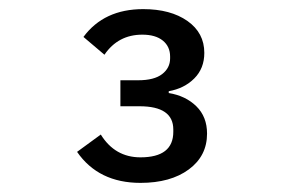

<svg xmlns="http://www.w3.org/2000/svg" viewBox="-20 -724 640 421"><path d="M244 -548H283Q318 -548 335.5 -561.5Q353 -575 353 -596V-600Q353 -622 337 -635Q321 -648 292 -648Q239 -648 209 -604L163 -643Q208 -704 294 -704Q354 -704 391 -678Q428 -652 428 -608Q428 -574 406 -552Q384 -530 350 -524V-520Q387 -514 410.5 -491Q434 -468 434 -431Q434 -382 394 -352.5Q354 -323 288 -323Q196 -323 149 -391L201 -429Q232 -379 288 -379Q360 -379 360 -435V-440Q360 -491 286 -491H244Z"/></svg>

Font: IBM Plex Mono Text
Style: Regular
Weight: 450
Designer: Mike Abbink, Paul van der Laan, Pieter van Rosmalen
Foundry: Bold Monday
Version: Version 2.000